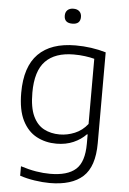

<svg xmlns="http://www.w3.org/2000/svg" viewBox="-63 -799 719 1074"><g transform="rotate(5 296.0 -261.5)"><path d="M257 230Q218.5 230 173.2 223.2Q128 216.5 89.5 203.5V150.5Q135 165 176 171.8Q217 178.5 255 178.5Q352.5 178.5 399 137Q445.5 95.5 445.5 -7V-59.5H441.5Q413 -29.5 370.8 -11Q328.5 7.5 275 7.5Q214 7.5 164 -19Q114 -45.5 84.5 -104Q55 -162.5 55 -259.5Q55 -405.5 126.2 -477.5Q197.5 -549.5 335.5 -549.5Q425 -549.5 506 -525.5V-15.5Q506 116 443.5 173Q381 230 257 230ZM289 -45.5Q332 -45.5 373.8 -62.8Q415.5 -80 445.5 -118V-484Q423 -490 393.2 -494Q363.5 -498 330 -498Q225 -498 171 -442.5Q117 -387 117 -265.5Q117 -182 139.5 -134Q162 -86 200.8 -65.8Q239.5 -45.5 289 -45.5ZM305.5 -669Q260 -669 260 -710.5Q260 -730 272 -741.5Q284 -753 305.5 -753Q327 -753 339 -741.5Q351 -730 351 -710.5Q351 -669 305.5 -669Z"/></g></svg>

Font: Encode Sans SemiExpanded SemiExpanded Light
Style: Regular
Weight: 300
Width: 6
Designer: Multiple Designers
Foundry: Impallari Type
Version: Version 3.000; ttfautohint (v1.8.3) -l 8 -r 50 -G 200 -x 14 